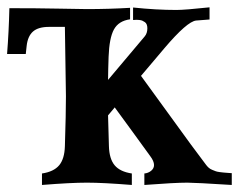

<svg xmlns="http://www.w3.org/2000/svg" viewBox="-24 -511 671 532"><path d="M276.9 -353.5Q276.4 -342.8 275.9 -320.3Q275.4 -297.9 275.4 -289.6L377 -410.2Q384.3 -418.9 384.3 -432.6Q384.3 -438.5 382.6 -442.9Q380.9 -447.3 377.4 -449.7Q374 -452.1 370.6 -453.6Q367.2 -455.1 362.5 -455.6Q357.9 -456.1 355 -456.1Q352.1 -456.1 348.6 -455.8Q345.2 -455.6 344.7 -455.6V-490.2Q409.2 -483.4 464.8 -483.4Q488.3 -483.4 556.6 -490.7V-457L519.5 -454.1Q494.6 -451.7 431.2 -377Q424.8 -369.1 402.3 -342.8Q379.9 -316.4 366.7 -300.8L504.4 -111.3Q508.8 -105.5 547.4 -53.7Q550.8 -49.3 554.7 -45.9Q558.6 -42.5 564.2 -40.3Q569.8 -38.1 573.5 -36.6Q577.1 -35.2 584.5 -34.2Q591.8 -33.2 594.7 -33Q597.7 -32.7 606.7 -32Q615.7 -31.2 618.2 -31.2V1.5Q516.6 -4.9 495.1 -4.9Q460.4 -4.9 376 1.5V-30.3Q386.7 -31.2 394.8 -37.8Q402.8 -44.4 402.8 -53.7Q402.8 -64.5 392.1 -78.6Q378.9 -96.7 345.5 -142.8Q312 -189 293.9 -213.4Q291 -210 284.9 -202.6Q278.8 -195.3 275.4 -191.4Q275.9 -168.9 277.8 -106Q278.8 -70.8 293.7 -53Q308.6 -35.2 341.3 -30.3V1.5Q261.7 -4.9 216.8 -4.9Q171.9 -4.9 92.3 1.5V-30.3Q125 -35.2 139.9 -53Q154.8 -70.8 155.8 -106Q158.7 -196.8 158.7 -244.1Q158.7 -246.1 155.8 -436.5H111.8Q82 -436.5 67.4 -423.6Q52.7 -410.6 49.8 -383.3L47.4 -361.3H-4.4Q0.5 -423.8 2 -488.3Q78.6 -488.3 137.7 -487.1Q196.8 -485.8 216.8 -485.8Q276.9 -485.8 336.4 -489.3V-457.5Q304.7 -453.1 291.7 -429.4Q278.8 -405.8 276.9 -353.5Z"/></svg>

Font: Flanker
Style: Bold
Weight: 700
Designer: Flanker
Foundry: Flanker
Version: Version 2.021